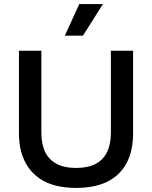

<svg xmlns="http://www.w3.org/2000/svg" viewBox="-20 -909 747 942"><path d="M354 13Q298 13 253 1.5Q208 -10 174.5 -33Q141 -56 118.5 -88.5Q96 -121 84.5 -162.5Q73 -204 73 -254V-660H183V-258Q183 -201 202 -162.5Q221 -124 259 -104.5Q297 -85 353 -85Q411 -85 448.5 -104.5Q486 -124 505 -162.5Q524 -201 524 -258V-660H633V-254Q633 -126 562 -56.5Q491 13 354 13ZM387 -734H298L369 -889H485Z"/></svg>

Font: Bricolage Grotesque 24pt Medium
Style: Regular
Weight: 500
Designer: Mathieu Triay
Foundry: Atelier Triay
Version: Version 1.001;gftools[0.9.33.dev8+g029e19f]